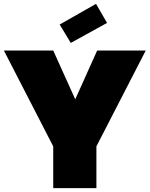

<svg xmlns="http://www.w3.org/2000/svg" viewBox="-20 -968 770 988"><path d="M253.9 -214.8 0 -708H253.9L367.2 -457L480 -708H730L476.1 -214.8V0H253.9ZM474.1 -948.2 530.8 -850.1 344.2 -747.1 287.1 -841.8Z"/></svg>

Font: SVN-Poppins Black
Style: Regular
Weight: 900
Designer: Ninad Kale (Devanagari), Jonny Pinhorn (Latin)
Foundry: Indian Type Foundry
Version: Version 3.002 2017